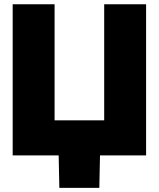

<svg xmlns="http://www.w3.org/2000/svg" viewBox="-20 -748 764 924"><path d="M683.1 0H41V-727.5H242.7V-168.9H481.4V-727.5H683.1ZM265.6 156.2 261.7 -31.2H461.9L458 156.2Z"/></svg>

Font: Inter 28pt Black
Style: Regular
Weight: 900
Designer: Rasmus Andersson
Foundry: rsms
Version: Version 4.001;git-66647c0bb